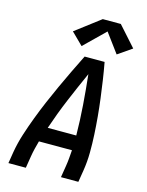

<svg xmlns="http://www.w3.org/2000/svg" viewBox="-141 -1065 882 1151"><g transform="rotate(15 300.0 -490.0)"><path d="M27 0 39 -74Q49 -131 67 -187Q85 -243 106 -298.5Q127 -354 150.5 -409Q174 -464 199 -518.5Q224 -573 250 -627Q276 -681 303 -735H427Q437 -681 445 -627Q453 -573 460 -518.5Q467 -464 472 -409Q477 -354 480 -298.5Q483 -243 482.5 -186.5Q482 -130 473 -74L461 0H353L365 -74Q369 -98 371 -123Q373 -148 375 -173H170Q163 -148 157 -123.5Q151 -99 147 -74L135 0ZM200 -265H377Q376 -359 369 -452.5Q362 -546 352 -639Q310 -546 271 -453Q232 -360 200 -265ZM269 -791 196 -863 350 -980H462L572 -857L485 -797L397 -916Z"/></g></svg>

Font: Iosevka Curly SmBdExObl
Style: Regular
Weight: 600
Width: 7
Italic angle: -9°
Monospace: yes
Designer: Belleve Invis
Foundry: Belleve Invis
Version: Version 11.1.0; ttfautohint (v1.8.3)